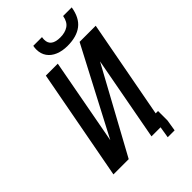

<svg xmlns="http://www.w3.org/2000/svg" viewBox="-287 -1009 1183 1183"><g transform="rotate(-45 304.5 -418.0)"><path d="M246.5 -880.5Q246.5 -894.5 249.5 -909.5H325.5Q323.5 -899.5 323.5 -888.5Q323.5 -828 404.5 -828Q446 -828 473.8 -846.5Q501.5 -865 509.5 -909.5H584.5Q572 -831.5 525.5 -795.5Q479 -759.5 399 -759.5Q354 -759.5 319.5 -773.8Q285 -788 265.8 -815.2Q246.5 -842.5 246.5 -880.5ZM174.5 -725H278.5L174 -163L468.5 -725H609L488.5 -82H509V0.5L497 74.5H437L449 0.5V0H370L472.5 -551L171.5 0H38.5Z"/></g></svg>

Font: JuliaMono Medium
Style: Italic
Weight: 500
Italic angle: -9°
Monospace: yes
Designer: cormullion
Foundry: corm
Version: Version 0.054; ttfautohint (v1.8.4)